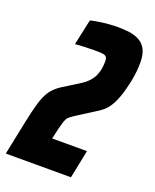

<svg xmlns="http://www.w3.org/2000/svg" viewBox="-153 -773 686 850"><g transform="rotate(20 190.0 -348.0)"><path d="M-21 0 0 -102Q13 -167 23 -210Q33 -253 43.5 -280Q54 -307 68.5 -324.5Q83 -342 105 -357L191 -411Q203 -419 214.5 -430Q226 -441 234.5 -455Q243 -469 248 -488.5Q253 -508 253 -535Q253 -549 247.5 -555Q242 -561 229.5 -562.5Q217 -564 196 -564Q186 -564 170.5 -563.5Q155 -563 137.5 -562.5Q120 -562 101 -560L127 -681Q142 -685 164 -688.5Q186 -692 209.5 -694Q233 -696 254 -696Q282 -696 308.5 -692.5Q335 -689 356 -677.5Q377 -666 389 -643Q401 -620 401 -581Q401 -563 399 -541.5Q397 -520 392 -494Q382 -446 371 -415.5Q360 -385 348 -366Q336 -347 322 -335Q308 -323 291 -313L207 -260Q191 -249 183.5 -242Q176 -235 171.5 -222Q167 -209 160 -181L149 -133H313L286 0Z"/></g></svg>

Font: Saira ExtraCondensed Black
Style: Italic
Weight: 900
Width: 2
Italic angle: -12°
Designer: Hector Gatti with collaboration of the Omnibus-Type team
Foundry: Omnibus-Type
Version: Version 1.101